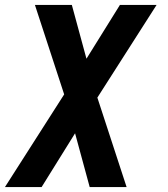

<svg xmlns="http://www.w3.org/2000/svg" viewBox="-57 -540 677 775"><path d="M-37 215 202 -159 84 -520H233L292 -303L427 -520H575L336 -146L454 215H305L246 -2L111 215Z"/></svg>

Font: Iosevka SS04 XBd Ex
Style: Italic
Weight: 800
Width: 7
Italic angle: -9°
Monospace: yes
Designer: Belleve Invis
Foundry: Belleve Invis
Version: Version 19.0.0; ttfautohint (v1.8.4)